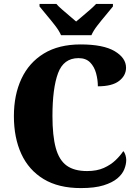

<svg xmlns="http://www.w3.org/2000/svg" viewBox="-20 -951 705 981"><path d="M393 10Q279 10 203 -36Q127 -82 89 -164.5Q51 -247 51 -358Q51 -466 89.5 -548.5Q128 -631 204 -677.5Q280 -724 392 -724Q508 -724 566 -689.5Q624 -655 624 -605Q624 -565 588.5 -537.5Q553 -510 480 -510Q480 -543 471 -576.5Q462 -610 440.5 -632Q419 -654 381 -654Q305 -654 276.5 -577Q248 -500 248 -358Q248 -257 265 -195Q282 -133 320.5 -105Q359 -77 425 -77Q475 -77 510.5 -93Q546 -109 570.5 -132.5Q595 -156 610 -179Q617 -172 621 -158.5Q625 -145 625 -134Q625 -111 615 -86Q605 -61 579.5 -39.5Q554 -18 509 -4Q464 10 393 10ZM292 -771Q282 -794 261.5 -820.5Q241 -847 219 -873Q197 -899 182 -918V-931H268Q277 -920 296 -903.5Q315 -887 335 -870Q355 -853 369 -841Q383 -853 403.5 -870Q424 -887 442.5 -903.5Q461 -920 471 -931H557V-918Q542 -899 520 -873Q498 -847 477.5 -820.5Q457 -794 447 -771Z"/></svg>

Font: Noto Serif Thai SemiCondensed Black
Style: Regular
Weight: 900
Width: 4
Designer: Monotype Design Team
Foundry: Monotype Imaging Inc.
Version: Version 2.002; ttfautohint (v1.8.4.7-5d5b)